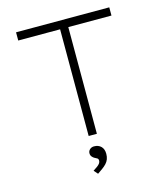

<svg xmlns="http://www.w3.org/2000/svg" viewBox="-133 -801 976 1130"><g transform="rotate(-15 355.5 -235.5)"><path d="M327 0V-650H72V-700H640V-650H377V0ZM323 229 302 205Q318 195 328.5 187Q339 179 344 171.5Q349 164 349 156Q349 145 342 141Q335 137 327 133Q319 129 312 120.5Q305 112 305 100Q305 86 315.5 76.5Q326 67 341 67Q368 67 384 83Q400 99 400 128Q400 146 394.5 160.5Q389 175 378 186.5Q367 198 353 208Q339 218 323 229Z"/></g></svg>

Font: Lexend Peta ExtraLight
Style: Regular
Weight: 250
Version: Version 1.007